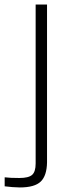

<svg xmlns="http://www.w3.org/2000/svg" viewBox="-96 -620 286 843"><path d="M-9 203Q-21.5 203 -41.8 201.5Q-62 200 -75.5 198V158.5Q-63 160 -46.8 160.8Q-30.5 161.5 -11 161.5Q29.5 161.5 45 147.8Q60.5 134 60.5 98V-600H110.5V93Q109.5 151.5 82.8 177.2Q56 203 -9 203Z"/></svg>

Font: Big Shoulders Text Thin ExtraLight
Style: Regular
Weight: 250
Version: Version 2.002